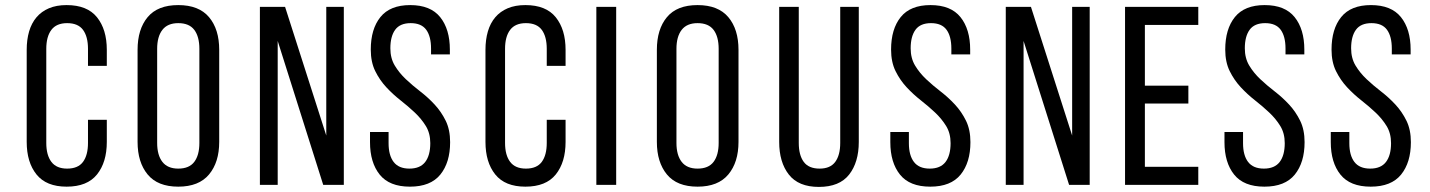

<svg xmlns="http://www.w3.org/2000/svg" viewBox="-20 -727 5622 755"><path d="M242 -707Q323 -707 361.5 -659Q400 -611 400 -531V-468H326V-535Q326 -583 306.5 -609.5Q287 -636 244 -636Q202 -636 182 -609.5Q162 -583 162 -535V-165Q162 -117 182 -90.5Q202 -64 244 -64Q287 -64 306.5 -90.5Q326 -117 326 -165V-256H400V-169Q400 -89 361.5 -41Q323 7 242 7Q162 7 123.5 -41Q85 -89 85 -169V-531Q85 -571 94.5 -603.5Q104 -636 123.5 -659Q143 -682 172.5 -694.5Q202 -707 242 -707Z M521 -531Q521 -612 560.5 -659.5Q600 -707 681 -707Q762 -707 802 -659.5Q842 -612 842 -531V-169Q842 -89 802 -41Q762 7 681 7Q600 7 560.5 -41Q521 -89 521 -169ZM598 -165Q598 -117 618.5 -90.5Q639 -64 681 -64Q724 -64 744 -90.5Q764 -117 764 -165V-535Q764 -583 744 -609.5Q724 -636 681 -636Q639 -636 618.5 -609.5Q598 -583 598 -535Z M1072 0H1002V-700H1101L1263 -194V-700H1332V0H1251L1072 -566Z M1593 -707Q1673 -707 1711 -659.5Q1749 -612 1749 -532V-513H1675V-536Q1675 -584 1656 -610Q1637 -636 1595 -636Q1553 -636 1534 -610Q1515 -584 1515 -537Q1515 -498 1532.5 -469Q1550 -440 1576 -415.5Q1602 -391 1632.5 -367.5Q1663 -344 1689 -316Q1715 -288 1732.5 -252.5Q1750 -217 1750 -168Q1750 -88 1711.5 -40.5Q1673 7 1592 7Q1511 7 1473 -40.5Q1435 -88 1435 -168V-208H1508V-164Q1508 -116 1528 -90Q1548 -64 1590 -64Q1632 -64 1652 -90Q1672 -116 1672 -164Q1672 -203 1654.5 -231.5Q1637 -260 1611 -284.5Q1585 -309 1555 -332.5Q1525 -356 1499 -384Q1473 -412 1455.5 -447.5Q1438 -483 1438 -532Q1438 -613 1476 -660Q1514 -707 1593 -707Z M2046 -707Q2127 -707 2165.5 -659Q2204 -611 2204 -531V-468H2130V-535Q2130 -583 2110.5 -609.5Q2091 -636 2048 -636Q2006 -636 1986 -609.5Q1966 -583 1966 -535V-165Q1966 -117 1986 -90.5Q2006 -64 2048 -64Q2091 -64 2110.5 -90.5Q2130 -117 2130 -165V-256H2204V-169Q2204 -89 2165.5 -41Q2127 7 2046 7Q1966 7 1927.5 -41Q1889 -89 1889 -169V-531Q1889 -571 1898.5 -603.5Q1908 -636 1927.5 -659Q1947 -682 1976.5 -694.5Q2006 -707 2046 -707Z M2403 -700V0H2325V-700Z M2563 -531Q2563 -612 2602.5 -659.5Q2642 -707 2723 -707Q2804 -707 2844 -659.5Q2884 -612 2884 -531V-169Q2884 -89 2844 -41Q2804 7 2723 7Q2642 7 2602.5 -41Q2563 -89 2563 -169ZM2640 -165Q2640 -117 2660.5 -90.5Q2681 -64 2723 -64Q2766 -64 2786 -90.5Q2806 -117 2806 -165V-535Q2806 -583 2786 -609.5Q2766 -636 2723 -636Q2681 -636 2660.5 -609.5Q2640 -583 2640 -535Z M3121 -165Q3121 -117 3140.5 -90.5Q3160 -64 3203 -64Q3245 -64 3264.5 -90.5Q3284 -117 3284 -165V-700H3357V-169Q3357 -89 3319 -40.5Q3281 8 3200 8Q3120 8 3082 -40.5Q3044 -89 3044 -169V-700H3121Z M3639 -707Q3719 -707 3757 -659.5Q3795 -612 3795 -532V-513H3721V-536Q3721 -584 3702 -610Q3683 -636 3641 -636Q3599 -636 3580 -610Q3561 -584 3561 -537Q3561 -498 3578.5 -469Q3596 -440 3622 -415.5Q3648 -391 3678.5 -367.5Q3709 -344 3735 -316Q3761 -288 3778.5 -252.5Q3796 -217 3796 -168Q3796 -88 3757.5 -40.5Q3719 7 3638 7Q3557 7 3519 -40.5Q3481 -88 3481 -168V-208H3554V-164Q3554 -116 3574 -90Q3594 -64 3636 -64Q3678 -64 3698 -90Q3718 -116 3718 -164Q3718 -203 3700.5 -231.5Q3683 -260 3657 -284.5Q3631 -309 3601 -332.5Q3571 -356 3545 -384Q3519 -412 3501.5 -447.5Q3484 -483 3484 -532Q3484 -613 3522 -660Q3560 -707 3639 -707Z M4005 0H3935V-700H4034L4196 -194V-700H4265V0H4184L4005 -566Z M4653 -390V-320H4482V-71H4692V0H4404V-700H4692V-629H4482V-390Z M4953 -707Q5033 -707 5071 -659.5Q5109 -612 5109 -532V-513H5035V-536Q5035 -584 5016 -610Q4997 -636 4955 -636Q4913 -636 4894 -610Q4875 -584 4875 -537Q4875 -498 4892.5 -469Q4910 -440 4936 -415.5Q4962 -391 4992.5 -367.5Q5023 -344 5049 -316Q5075 -288 5092.5 -252.5Q5110 -217 5110 -168Q5110 -88 5071.5 -40.5Q5033 7 4952 7Q4871 7 4833 -40.5Q4795 -88 4795 -168V-208H4868V-164Q4868 -116 4888 -90Q4908 -64 4950 -64Q4992 -64 5012 -90Q5032 -116 5032 -164Q5032 -203 5014.5 -231.5Q4997 -260 4971 -284.5Q4945 -309 4915 -332.5Q4885 -356 4859 -384Q4833 -412 4815.5 -447.5Q4798 -483 4798 -532Q4798 -613 4836 -660Q4874 -707 4953 -707Z M5371 -707Q5451 -707 5489 -659.5Q5527 -612 5527 -532V-513H5453V-536Q5453 -584 5434 -610Q5415 -636 5373 -636Q5331 -636 5312 -610Q5293 -584 5293 -537Q5293 -498 5310.5 -469Q5328 -440 5354 -415.5Q5380 -391 5410.5 -367.5Q5441 -344 5467 -316Q5493 -288 5510.5 -252.5Q5528 -217 5528 -168Q5528 -88 5489.5 -40.5Q5451 7 5370 7Q5289 7 5251 -40.5Q5213 -88 5213 -168V-208H5286V-164Q5286 -116 5306 -90Q5326 -64 5368 -64Q5410 -64 5430 -90Q5450 -116 5450 -164Q5450 -203 5432.5 -231.5Q5415 -260 5389 -284.5Q5363 -309 5333 -332.5Q5303 -356 5277 -384Q5251 -412 5233.5 -447.5Q5216 -483 5216 -532Q5216 -613 5254 -660Q5292 -707 5371 -707Z"/></svg>

Font: Bebas Neue Regular
Style: Regular
Weight: 400
Designer: Ryoichi Tsunekawa & LGV (GE)
Foundry: Free Software Foundation, Inc.
Version: Version 1.003 August 13, 2016